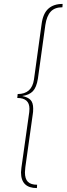

<svg xmlns="http://www.w3.org/2000/svg" viewBox="-20 -838 339 978"><path d="M298 -801Q259 -801 238.5 -779Q218 -757 211 -711L173 -437Q166 -393 147.5 -373.5Q129 -354 93 -349Q122 -343 135.5 -329Q149 -315 149 -285Q149 -267 147 -257L109 14Q107 34 107 40Q107 73 122 88Q137 103 169 103L168 120Q87 120 87 40Q87 33 89 17L129 -267Q130 -273 130 -284Q130 -339 68 -339L70 -359Q142 -359 153 -433L192 -716Q199 -769 226 -793.5Q253 -818 299 -818Z"/></svg>

Font: Fira Sans Condensed Thin
Style: Italic
Weight: 250
Width: 3
Italic angle: -8°
Designer: Carrois Corporate & Edenspiekermann AG
Foundry: Carrois Corporate GbR & Edenspiekermann AG
Version: Version 4.203